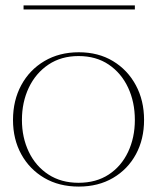

<svg xmlns="http://www.w3.org/2000/svg" viewBox="-20 -676 583 709"><path d="M271 13Q198 13 143.5 -19Q89 -51 58.5 -106.5Q28 -162 28 -233Q28 -305 58.5 -361.5Q89 -418 144 -450.5Q199 -483 271 -483Q343 -483 397 -450.5Q451 -418 481.5 -361.5Q512 -305 512 -233Q512 -162 482 -106.5Q452 -51 397.5 -19Q343 13 271 13ZM270 -1Q335 -1 381.5 -31.5Q428 -62 453 -115Q478 -168 478 -233Q478 -299 453 -352.5Q428 -406 381.5 -437.5Q335 -469 270 -469Q206 -469 159 -437.5Q112 -406 86.5 -352.5Q61 -299 61 -233Q61 -168 86.5 -115Q112 -62 159 -31.5Q206 -1 270 -1ZM67 -641V-656H478V-641Z"/></svg>

Font: Panamera Thin
Style: Regular
Weight: 100
Designer: Bastien Sozeau
Foundry: NBR — Bastien Sozeau
Version: Version 3.003;gftools[0.9.33]